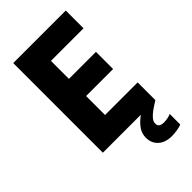

<svg xmlns="http://www.w3.org/2000/svg" viewBox="-280 -800 1090 1090"><g transform="rotate(-45 265.5 -254.5)"><path d="M65.4 -719.7H487.3V-577.1H225.6V-432.6H442.4V-294.9H225.6V-142.6H487.3V0H486.3Q454.1 20.5 435.3 34.2Q416.5 47.9 404.3 63Q392.1 78.1 392.6 93.8Q391.1 124 434.6 124Q448.2 124 464.8 120.6Q481.4 117.2 489.3 112.3V197.3Q476.1 203.6 451.9 207.3Q427.7 210.9 409.2 210.9Q376 210.9 350.8 199Q325.7 187 311.8 164.6Q297.9 142.1 297.9 112.3Q297.9 80.1 316.2 53.2Q334.5 26.4 370.1 0H65.4Z"/></g></svg>

Font: Reddit Sans Vanilla ExtraBold
Style: Regular
Weight: 800
Designer: Stephen Hutchings
Foundry: Reddit
Version: Version 1.013